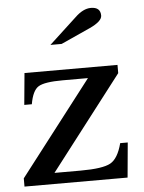

<svg xmlns="http://www.w3.org/2000/svg" viewBox="-53 -792 627 835"><g transform="rotate(-5 260.0 -374.5)"><path d="M484 -152 470 0H20V-36L336 -446H226Q146 -446 119.5 -429.5Q93 -413 83 -354H50L63 -492H469V-456L155 -48H269Q366 -48 400 -67Q434 -86 451 -152ZM235 -604H186L305 -714Q341 -749 375 -749Q417 -749 417 -712Q417 -687 363 -662Z"/></g></svg>

Font: Kolar Light
Style: Regular
Weight: 300
Designer: Ramakrishna Saiteja (Kannada); Shiva Nallaperumal (Latin)
Foundry: Indian Type Foundry
Version: Version 1.001;PS 1.0;hotconv 1.0.88;makeotf.lib2.5.647800